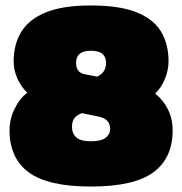

<svg xmlns="http://www.w3.org/2000/svg" viewBox="-20 -674 668 704"><path d="M313 10Q156 10 85.5 -42Q15 -94 15 -196Q15 -237 33.5 -275Q52 -313 80 -334Q57 -356 43.5 -386.5Q30 -417 30 -449Q30 -512 58.5 -558Q87 -604 149 -629Q211 -654 313 -654Q418 -654 480.5 -629Q543 -604 570.5 -558Q598 -512 598 -449Q598 -418 585 -385.5Q572 -353 549 -331Q578 -308 595.5 -273.5Q613 -239 613 -196Q613 -94 542 -42Q471 10 313 10ZM336 -393Q369 -408 369 -444Q369 -464 356 -476Q343 -488 313 -488Q259 -488 259 -444Q259 -408 290 -402ZM313 -156Q351 -156 367.5 -169Q384 -182 384 -201Q384 -218 374 -230Q364 -242 339 -247L281 -259Q264 -254 254 -242Q244 -230 244 -209Q244 -184 260 -170Q276 -156 313 -156Z"/></svg>

Font: Boz Display
Style: Regular
Weight: 900
Version: Version 2.000; ttfautohint (v1.8.3)